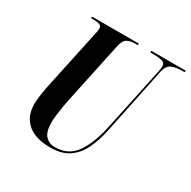

<svg xmlns="http://www.w3.org/2000/svg" viewBox="-161 -870 1029 1035"><g transform="rotate(30 353.5 -352.0)"><path d="M280 10Q187 10 138 -32.5Q89 -75 89 -153Q89 -173 93.5 -203Q98 -233 102 -256L182 -631Q186 -649 188 -659.5Q190 -670 190 -677Q190 -694 175.5 -699Q161 -704 136 -704H122L125 -714H415L413 -704H395Q368 -704 348 -693Q328 -682 320 -641L238 -255Q235 -240 230.5 -213.5Q226 -187 222.5 -159Q219 -131 219 -111Q219 -53 242 -28.5Q265 -4 301 -4Q384 -4 429 -67.5Q474 -131 498 -244L581 -635Q586 -660 586 -671Q586 -693 563.5 -698.5Q541 -704 506 -704H491L493 -714H707L705 -704H687Q655 -704 627.5 -693.5Q600 -683 591 -639L506 -230Q491 -157 464.5 -103Q438 -49 394 -19.5Q350 10 280 10Z"/></g></svg>

Font: Noto Serif Display ExtraCondensed
Style: Bold Italic
Weight: 700
Width: 2
Italic angle: -12°
Designer: Monotype Design Team
Foundry: Monotype Imaging Inc.
Version: Version 2.009